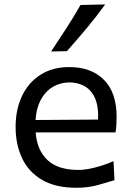

<svg xmlns="http://www.w3.org/2000/svg" viewBox="-20 -846 599 877"><path d="M329.1 11.7Q233.9 11.7 172.4 -24.2Q110.8 -60.1 81.1 -122.8Q51.3 -185.5 51.3 -266.1Q51.3 -345.7 80.6 -407.5Q109.9 -469.2 164.8 -504.4Q219.7 -539.6 296.4 -539.6Q397 -539.6 454.8 -481.4Q512.7 -423.3 512.7 -312Q512.7 -272.5 507.8 -241.2H143.1Q148.4 -161.6 196 -115.7Q243.7 -69.8 338.9 -69.8Q370.6 -69.8 413.8 -80.8Q457 -91.8 498.5 -109.9L502.9 -22.9Q471.7 -13.2 427 -0.7Q382.3 11.7 329.1 11.7ZM427.7 -299.8Q432.1 -381.3 398.2 -424.6Q364.3 -467.8 297.9 -469.7Q228.5 -467.8 187.7 -421.1Q147 -374.5 142.6 -297.9ZM213.4 -610.8Q249.5 -664.6 283.4 -717.3Q317.4 -770 347.7 -823.2L460.4 -825.7Q420.9 -771 376.5 -717.8Q332 -664.6 285.6 -612.3Z"/></svg>

Font: Pinar DS1 Medium
Style: Regular
Weight: 500
Designer: Amin Abedi
Version: Version 3.000